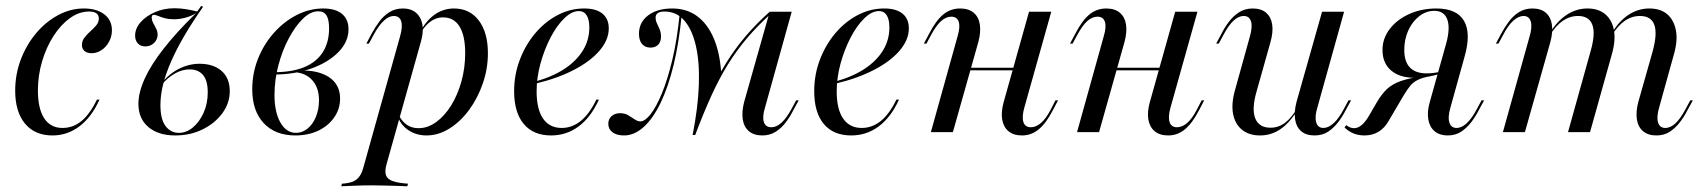

<svg xmlns="http://www.w3.org/2000/svg" viewBox="-20 -455 5868 661"><path d="M160.5 11.3Q100 11.3 66.1 -29.4Q32.3 -70.2 32.3 -142.7Q32.3 -199.2 51.6 -250Q71 -300.8 104 -340.3Q137.1 -379.8 179.8 -402.8Q222.6 -425.8 268.5 -425.8Q312.9 -425.8 339.1 -405.6Q365.3 -385.5 365.3 -350.8Q365.3 -329.8 355.6 -311.7Q346 -293.5 329.8 -282.7Q313.7 -271.8 295.2 -271.8Q280.6 -271.8 271.4 -279Q262.1 -286.3 262.1 -300Q262.1 -314.5 271 -325.8Q279.8 -337.1 291.1 -347.2Q302.4 -357.3 311.3 -367.7Q320.2 -378.2 320.2 -391.1Q320.2 -415.3 286.3 -415.3Q252.4 -415.3 221 -392.7Q189.5 -370.2 164.5 -331.5Q139.5 -292.7 125 -244Q110.5 -195.2 110.5 -143.5Q110.5 -80.6 132.3 -47.6Q154 -14.5 195.2 -14.5Q231.5 -14.5 260.5 -38.3Q289.5 -62.1 313.7 -112.1H322.6Q295.2 -51.6 253.6 -20.2Q212.1 11.3 160.5 11.3Z M583.1 11.3Q525 11.3 490.7 -17.7Q456.5 -46.8 456.5 -97.6Q456.5 -136.3 478.2 -184.3Q500 -232.3 544 -288.3Q587.9 -344.4 654.8 -409.7Q637.9 -399.2 618.1 -394Q598.4 -388.7 578.2 -388.7Q561.3 -388.7 547.6 -392.3Q533.9 -396 524.6 -400Q515.3 -404 510.5 -404Q505.6 -404 504 -401.6Q502.4 -399.2 502.4 -394.4Q502.4 -385.5 507.3 -376.2Q512.1 -366.9 517.3 -356.9Q522.6 -346.8 522.6 -335.5Q522.6 -319.4 510.5 -307.3Q498.4 -295.2 479.8 -295.2Q464.5 -295.2 454.8 -305.2Q445.2 -315.3 445.2 -332.3Q445.2 -357.3 464.1 -378.6Q483.1 -400 513.7 -413.3Q544.4 -426.6 580.6 -426.6Q601.6 -426.6 622.6 -423Q643.5 -419.4 658.9 -415.3L672.6 -434.7L679 -431.5Q641.9 -378.2 614.5 -331.5Q587.1 -284.7 569 -243.1Q550.8 -201.6 541.5 -164.5Q532.3 -127.4 532.3 -93.5Q532.3 -44.4 550 -21Q567.7 2.4 596 2.4Q621.8 2.4 644.4 -16.5Q666.9 -35.5 681 -66.9Q695.2 -98.4 695.2 -137.1Q695.2 -178.2 678.6 -197.2Q662.1 -216.1 633.1 -216.1Q606.5 -216.1 581.5 -201.6Q556.5 -187.1 538.7 -165.3L539.5 -172.6Q554.8 -191.1 574.6 -205.2Q594.4 -219.4 618.1 -227.4Q641.9 -235.5 666.9 -235.5Q714.5 -235.5 742.7 -210.9Q771 -186.3 771 -141.1Q771 -100 745.6 -65.3Q720.2 -30.6 677.8 -9.7Q635.5 11.3 583.1 11.3Z M996.8 11.3Q927.4 11.3 887.9 -31Q848.4 -73.4 848.4 -147.6Q848.4 -202.4 868.1 -252.4Q887.9 -302.4 922.6 -341.5Q957.3 -380.6 1001.2 -403.2Q1045.2 -425.8 1092.7 -425.8Q1134.7 -425.8 1157.3 -407.3Q1179.8 -388.7 1179.8 -354Q1179.8 -311.3 1145.2 -275.8Q1110.5 -240.3 1052.4 -219.4Q994.4 -198.4 922.6 -198.4L924.2 -206.5Q985.5 -206.5 1027.4 -223.8Q1069.4 -241.1 1091.1 -275Q1112.9 -308.9 1112.9 -357.3Q1112.9 -387.9 1104 -402Q1095.2 -416.1 1075.8 -416.1Q1049.2 -416.1 1023 -390.7Q996.8 -365.3 974.2 -323Q951.6 -280.6 938.3 -229.8Q925 -179 925 -128.2Q925 -69.4 945.2 -33.5Q965.3 2.4 999.2 2.4Q1021 2.4 1039.1 -12.5Q1057.3 -27.4 1067.7 -53.2Q1078.2 -79 1078.2 -109.7Q1078.2 -152.4 1055.6 -178.2Q1033.1 -204 993.5 -206.5L996 -210.5Q1043.5 -215.3 1078.6 -204.8Q1113.7 -194.4 1132.3 -171.8Q1150.8 -149.2 1150.8 -115.3Q1150.8 -79.8 1130.6 -50.8Q1110.5 -21.8 1075.8 -5.2Q1041.1 11.3 996.8 11.3Z M1154.8 186.3 1157.3 177.4Q1180.6 175.8 1194.8 170.2Q1208.9 164.5 1217.7 152Q1226.6 139.5 1232.3 116.9L1357.3 -329.8Q1366.9 -362.9 1361.3 -381.5Q1355.6 -400 1335.5 -400Q1319.4 -400 1301.6 -383.9Q1283.9 -367.7 1266.1 -334.7L1250 -304.8H1241.1L1259.7 -339.5Q1271 -360.5 1285.5 -380.2Q1300 -400 1320.2 -412.9Q1340.3 -425.8 1366.9 -425.8Q1408.1 -425.8 1425.8 -394.4Q1443.5 -362.9 1429 -311.3L1310.5 111.3Q1304 134.7 1308.9 148.4Q1313.7 162.1 1332.3 168.5Q1350.8 175 1384.7 177.4L1382.3 186.3Q1371 185.5 1351.6 185.1Q1332.3 184.7 1309.7 183.9Q1287.1 183.1 1264.5 183.1Q1231.5 183.1 1201.6 184.3Q1171.8 185.5 1154.8 186.3ZM1448.4 11.3Q1414.5 11.3 1387.9 -5.6Q1361.3 -22.6 1350.8 -50.8L1353.2 -58.1Q1363.7 -37.1 1380.6 -25.4Q1397.6 -13.7 1421 -13.7Q1452.4 -13.7 1481.5 -34.7Q1510.5 -55.6 1533.1 -91.9Q1555.6 -128.2 1568.5 -174.6Q1581.5 -221 1581.5 -271.8Q1581.5 -332.3 1562.1 -363.7Q1542.7 -395.2 1504.8 -395.2Q1483.1 -395.2 1464.1 -382.3Q1445.2 -369.4 1430.6 -345.2L1429.8 -351.6Q1451.6 -388.7 1480.2 -407.3Q1508.9 -425.8 1542.7 -425.8Q1596.8 -425.8 1628.2 -384.7Q1659.7 -343.5 1659.7 -271.8Q1659.7 -217.7 1641.9 -166.9Q1624.2 -116.1 1594.4 -75.8Q1564.5 -35.5 1526.6 -12.1Q1488.7 11.3 1448.4 11.3Z M1877.4 11.3Q1816.1 11.3 1783.1 -28.2Q1750 -67.7 1750 -141.1Q1750 -197.6 1769.4 -248.8Q1788.7 -300 1822.2 -339.9Q1855.6 -379.8 1899.2 -402.8Q1942.7 -425.8 1991.1 -425.8Q2032.3 -425.8 2054 -408.1Q2075.8 -390.3 2075.8 -357.3Q2075.8 -317.7 2044 -280.6Q2012.1 -243.5 1955.2 -214.1Q1898.4 -184.7 1822.6 -166.9V-174.2Q1883.1 -191.1 1924.2 -218.5Q1965.3 -246 1987.1 -281.9Q2008.9 -317.7 2008.9 -360.5Q2008.9 -387.9 1999.6 -402.4Q1990.3 -416.9 1972.6 -416.9Q1948.4 -416.9 1922.6 -391.9Q1896.8 -366.9 1875.4 -325.8Q1854 -284.7 1840.7 -236.3Q1827.4 -187.9 1827.4 -140.3Q1827.4 -79 1849.6 -46.8Q1871.8 -14.5 1913.7 -14.5Q1949.2 -14.5 1979 -38.3Q2008.9 -62.1 2033.1 -112.1H2041.9Q2014.5 -51.6 1972.6 -20.2Q1930.6 11.3 1877.4 11.3Z M2364.5 9.7Q2383.1 -84.7 2385.9 -162.5Q2388.7 -240.3 2375.8 -296.8Q2362.9 -353.2 2335.9 -384.3Q2308.9 -415.3 2267.7 -415.3Q2237.1 -415.3 2237.1 -394.4Q2237.1 -383.9 2241.9 -374.2Q2246.8 -364.5 2251.2 -353.6Q2255.6 -342.7 2255.6 -329Q2255.6 -311.3 2246 -301.2Q2236.3 -291.1 2219.4 -291.1Q2200.8 -291.1 2190.3 -303.6Q2179.8 -316.1 2179.8 -338.7Q2179.8 -378.2 2211.3 -402Q2242.7 -425.8 2294.4 -425.8Q2344.4 -425.8 2380.2 -399.2Q2416.1 -372.6 2437.1 -323.4Q2458.1 -274.2 2462.9 -204.8Q2446.8 -171.8 2431.9 -139.5Q2416.9 -107.3 2402.8 -71Q2388.7 -34.7 2373.4 9.7ZM2128.2 11.3Q2103.2 11.3 2088.7 0.4Q2074.2 -10.5 2074.2 -29Q2074.2 -45.2 2085.5 -55.2Q2096.8 -65.3 2114.5 -65.3Q2130.6 -65.3 2142.3 -58.5Q2154 -51.6 2164.5 -44.4Q2175 -37.1 2184.7 -37.1Q2200 -37.1 2219.4 -61.3Q2238.7 -85.5 2258.5 -133.1Q2278.2 -180.6 2294.8 -250Q2311.3 -319.4 2320.2 -409.7L2326.6 -402.4Q2317.7 -308.1 2299.2 -231.9Q2280.6 -155.6 2254.4 -101.2Q2228.2 -46.8 2196 -17.7Q2163.7 11.3 2128.2 11.3ZM2364.5 9.7Q2392.7 -66.9 2421 -127.8Q2449.2 -188.7 2480.2 -238.7Q2511.3 -288.7 2548 -331.5Q2584.7 -374.2 2629.8 -414.5L2631.5 -405.6Q2587.1 -365.3 2551.2 -323Q2515.3 -280.6 2485.5 -232.3Q2455.6 -183.9 2428.6 -124.6Q2401.6 -65.3 2373.4 9.7ZM2604 11.3Q2575.8 11.3 2558.5 -3.2Q2541.1 -17.7 2537.1 -44Q2533.1 -70.2 2541.9 -104L2629.8 -414.5H2705.6L2613.7 -84.7Q2604 -53.2 2609.7 -35.1Q2615.3 -16.9 2635.5 -16.9Q2653.2 -16.9 2670.6 -32.7Q2687.9 -48.4 2704.8 -79.8L2721 -109.7H2729.8L2711.3 -75.8Q2700.8 -54.8 2685.9 -34.7Q2671 -14.5 2650.8 -1.6Q2630.6 11.3 2604 11.3Z M2910.5 11.3Q2849.2 11.3 2816.1 -28.2Q2783.1 -67.7 2783.1 -141.1Q2783.1 -197.6 2802.4 -248.8Q2821.8 -300 2855.2 -339.9Q2888.7 -379.8 2932.3 -402.8Q2975.8 -425.8 3024.2 -425.8Q3065.3 -425.8 3087.1 -408.1Q3108.9 -390.3 3108.9 -357.3Q3108.9 -317.7 3077 -280.6Q3045.2 -243.5 2988.3 -214.1Q2931.5 -184.7 2855.6 -166.9V-174.2Q2916.1 -191.1 2957.3 -218.5Q2998.4 -246 3020.2 -281.9Q3041.9 -317.7 3041.9 -360.5Q3041.9 -387.9 3032.7 -402.4Q3023.4 -416.9 3005.6 -416.9Q2981.5 -416.9 2955.6 -391.9Q2929.8 -366.9 2908.5 -325.8Q2887.1 -284.7 2873.8 -236.3Q2860.5 -187.9 2860.5 -140.3Q2860.5 -79 2882.7 -46.8Q2904.8 -14.5 2946.8 -14.5Q2982.3 -14.5 3012.1 -38.3Q3041.9 -62.1 3066.1 -112.1H3075Q3047.6 -51.6 3005.6 -20.2Q2963.7 11.3 2910.5 11.3Z M3184.7 0 3276.6 -329.8Q3286.3 -362.1 3280.6 -379.8Q3275 -397.6 3254.8 -397.6Q3237.1 -397.6 3220.2 -382.7Q3203.2 -367.7 3185.5 -334.7L3169.4 -304.8H3160.5L3179 -339.5Q3202.4 -384.7 3227.4 -405.2Q3252.4 -425.8 3285.5 -425.8Q3314.5 -425.8 3331.9 -411.3Q3349.2 -396.8 3353.2 -371Q3357.3 -345.2 3348.4 -311.3L3260.5 0ZM3278.2 -212.9 3280.6 -221.8H3508.9L3506.5 -212.9ZM3498.4 11.3Q3469.4 11.3 3452 -3.2Q3434.7 -17.7 3430.2 -43.5Q3425.8 -69.4 3435.5 -104L3522.6 -414.5H3599.2L3506.5 -84.7Q3497.6 -53.2 3503.2 -35.1Q3508.9 -16.9 3529 -16.9Q3546.8 -16.9 3564.1 -31.9Q3581.5 -46.8 3598.4 -79.8L3613.7 -109.7H3622.6L3604.8 -75.8Q3581.5 -30.6 3556 -9.7Q3530.6 11.3 3498.4 11.3Z M3687.9 0 3779.8 -329.8Q3789.5 -362.1 3783.9 -379.8Q3778.2 -397.6 3758.1 -397.6Q3740.3 -397.6 3723.4 -382.7Q3706.5 -367.7 3688.7 -334.7L3672.6 -304.8H3663.7L3682.3 -339.5Q3705.6 -384.7 3730.6 -405.2Q3755.6 -425.8 3788.7 -425.8Q3817.7 -425.8 3835.1 -411.3Q3852.4 -396.8 3856.5 -371Q3860.5 -345.2 3851.6 -311.3L3763.7 0ZM3781.5 -212.9 3783.9 -221.8H4012.1L4009.7 -212.9ZM4001.6 11.3Q3972.6 11.3 3955.2 -3.2Q3937.9 -17.7 3933.5 -43.5Q3929 -69.4 3938.7 -104L4025.8 -414.5H4102.4L4009.7 -84.7Q4000.8 -53.2 4006.5 -35.1Q4012.1 -16.9 4032.3 -16.9Q4050 -16.9 4067.3 -31.9Q4084.7 -46.8 4101.6 -79.8L4116.9 -109.7H4125.8L4108.1 -75.8Q4084.7 -30.6 4059.3 -9.7Q4033.9 11.3 4001.6 11.3Z M4317.7 11.3Q4279.8 11.3 4255.6 -8.5Q4231.5 -28.2 4225 -63.7Q4218.5 -99.2 4232.3 -146.8L4283.1 -329.8Q4292.7 -363.7 4286.7 -381.9Q4280.6 -400 4262.1 -400Q4243.5 -400 4226.2 -383.5Q4208.9 -366.9 4191.9 -334.7L4175.8 -304.8H4166.9L4185.5 -339.5Q4196 -360.5 4210.9 -380.2Q4225.8 -400 4246 -412.9Q4266.1 -425.8 4292.7 -425.8Q4321.8 -425.8 4338.7 -411.3Q4355.6 -396.8 4359.7 -371Q4363.7 -345.2 4354 -310.5L4305.6 -138.7Q4288.7 -79 4301.6 -47.2Q4314.5 -15.3 4354 -15.3Q4381.5 -15.3 4404 -32.3Q4426.6 -49.2 4446.8 -83.9L4447.6 -78.2Q4421.8 -33.9 4389.5 -11.3Q4357.3 11.3 4317.7 11.3ZM4505.6 11.3Q4476.6 11.3 4459.7 -3.2Q4442.7 -17.7 4438.7 -44Q4434.7 -70.2 4443.5 -104L4531.5 -414.5H4607.3L4515.3 -84.7Q4505.6 -53.2 4511.3 -33.9Q4516.9 -14.5 4536.3 -14.5Q4553.2 -14.5 4571.4 -31Q4589.5 -47.6 4606.5 -79.8L4622.6 -109.7H4631.5L4612.9 -75.8Q4602.4 -54.8 4587.5 -35.1Q4572.6 -15.3 4552.8 -2Q4533.1 11.3 4505.6 11.3Z M4963.7 11.3Q4936.3 11.3 4919 -3.2Q4901.6 -17.7 4897.2 -44Q4892.7 -70.2 4902.4 -104L4958.9 -305.6Q4973.4 -358.9 4962.5 -388.3Q4951.6 -417.7 4917.7 -417.7Q4890.3 -417.7 4866.5 -399.6Q4842.7 -381.5 4828.6 -350.8Q4814.5 -320.2 4814.5 -283.1Q4814.5 -242.7 4833.9 -222.6Q4853.2 -202.4 4891.9 -202.4Q4903.2 -202.4 4916.1 -204Q4929 -205.6 4937.9 -208.1L4937.1 -201.6Q4921 -195.2 4897.2 -191.1Q4873.4 -187.1 4851.6 -187.1Q4798.4 -187.1 4769 -212.5Q4739.5 -237.9 4739.5 -283.1Q4739.5 -322.6 4764.5 -355.2Q4789.5 -387.9 4831.9 -406.9Q4874.2 -425.8 4925 -425.8Q4995.2 -425.8 5020.2 -383.1Q5045.2 -340.3 5021.8 -258.9L4973.4 -84.7Q4963.7 -51.6 4969.8 -33.1Q4975.8 -14.5 4994.4 -14.5Q5012.1 -14.5 5029.8 -31Q5047.6 -47.6 5064.5 -79.8L5080.6 -109.7H5089.5L5071 -75.8Q5060.5 -54.8 5045.6 -35.1Q5030.6 -15.3 5010.9 -2Q4991.1 11.3 4963.7 11.3ZM4677.4 11.3Q4637.1 11.3 4608.9 -16.1L4614.5 -24.2Q4628.2 -13.7 4641.1 -13.7Q4655.6 -13.7 4668.5 -25Q4681.5 -36.3 4693.5 -57.3L4720.2 -103.2Q4736.3 -130.6 4754.4 -148Q4772.6 -165.3 4802 -175.8Q4831.5 -186.3 4880.6 -192.7H4904Q4877.4 -187.9 4861.7 -180.2Q4846 -172.6 4835.5 -160.1Q4825 -147.6 4812.9 -127.4L4762.1 -41.1Q4747.6 -14.5 4726.2 -1.6Q4704.8 11.3 4677.4 11.3Z M5682.3 11.3Q5654 11.3 5636.7 -3.2Q5619.4 -17.7 5615.3 -44Q5611.3 -70.2 5620.2 -104L5669.4 -277.4Q5686.3 -338.7 5675.4 -369.4Q5664.5 -400 5625.8 -400Q5597.6 -400 5573.4 -383.1Q5549.2 -366.1 5528.2 -332.3L5527.4 -337.9Q5552.4 -381.5 5585.9 -403.6Q5619.4 -425.8 5658.1 -425.8Q5696.8 -425.8 5719.8 -406Q5742.7 -386.3 5749.6 -350.8Q5756.5 -315.3 5742.7 -267.7L5691.9 -84.7Q5682.3 -51.6 5688.3 -33.1Q5694.4 -14.5 5712.9 -14.5Q5731.5 -14.5 5748.8 -31Q5766.1 -47.6 5783.1 -79.8L5799.2 -109.7H5808.1L5789.5 -75.8Q5779 -54.8 5764.1 -35.1Q5749.2 -15.3 5729.4 -2Q5709.7 11.3 5682.3 11.3ZM5154 0 5246 -329.8Q5255.6 -362.1 5250 -381Q5244.4 -400 5225 -400Q5208.1 -400 5189.9 -383.9Q5171.8 -367.7 5154.8 -334.7L5138.7 -304.8H5129.8L5148.4 -339.5Q5159.7 -360.5 5174.2 -380.2Q5188.7 -400 5208.9 -412.9Q5229 -425.8 5255.6 -425.8Q5284.7 -425.8 5301.6 -411.3Q5318.5 -396.8 5322.6 -371Q5326.6 -345.2 5317.7 -311.3L5229.8 0ZM5378.2 0 5455.6 -277.4Q5473.4 -338.7 5462.1 -369.4Q5450.8 -400 5412.9 -400Q5384.7 -400 5360.5 -383.5Q5336.3 -366.9 5314.5 -332.3L5313.7 -337.9Q5339.5 -381.5 5373 -403.6Q5406.5 -425.8 5445.2 -425.8Q5483.1 -425.8 5506.5 -406Q5529.8 -386.3 5536.3 -350.8Q5542.7 -315.3 5529 -267.7L5454 0Z"/></svg>

Font: Playfair 144pt
Style: Italic
Weight: 400
Italic angle: -15.6°
Designer: Claus Eggers Sørensen
Foundry: Claus Eggers Sørensen
Version: Version 2.001;gftools[0.9.30]